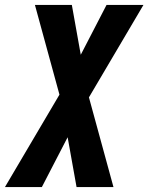

<svg xmlns="http://www.w3.org/2000/svg" viewBox="-45 -755 599 775"><path d="M-25 0 195 -373 96 -735H245L281 -534L385 -735H534L314 -362L413 0H264L228 -201L124 0Z"/></svg>

Font: Iosevka Heavy Oblique
Style: Regular
Weight: 900
Italic angle: -9°
Monospace: yes
Designer: Belleve Invis
Foundry: Belleve Invis
Version: Version 32.5.0; ttfautohint (v1.8.4)